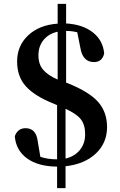

<svg xmlns="http://www.w3.org/2000/svg" viewBox="-20 -851 624 999"><path d="M321 -285V-26Q368 -37 395.5 -70.5Q423 -104 423 -152Q423 -202 400.5 -230.5Q378 -259 321 -285ZM280 -437V-686Q234 -676 207 -643.5Q180 -611 180 -563Q180 -517 204 -488.5Q228 -460 280 -437ZM324 -421 335 -417Q446 -372 491.5 -319.5Q537 -267 537 -190Q537 -107 478.5 -52Q420 3 321 14V128H277V16Q178 15 120.5 -27Q63 -69 57 -142Q72 -184 113 -184Q167 -184 176 -118L190 -35Q228 -22 277 -22V-304L256 -313Q161 -351 115 -401.5Q69 -452 69 -531Q69 -613 126.5 -667Q184 -721 280 -728V-831H324V-729Q410 -724 463 -682.5Q516 -641 522 -573Q512 -528 469 -528Q410 -528 398 -603L382 -683Q355 -690 324 -690Z"/></svg>

Font: Swei Spring CJKtc
Style: Bold
Weight: 700
Version: Version 1.021